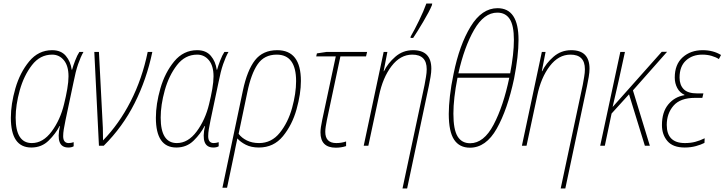

<svg xmlns="http://www.w3.org/2000/svg" viewBox="-20 -819 4072 1079"><path d="M315 -111H317Q290 10 364 10Q383 10 394 3V-20Q379 -15 366 -15Q335 -15 335 -54Q335 -71 338.5 -92.5Q342 -114 348 -143L393 -356Q405 -418 419 -458.5Q433 -499 449 -527H426Q414 -509 402.5 -479Q391 -449 385 -427H383Q377 -473 350 -505Q323 -537 273 -537Q196 -537 144 -474Q92 -411 66.5 -322.5Q41 -234 41 -157Q41 10 156 10Q214 10 253.5 -29Q293 -68 315 -111ZM68 -158Q68 -229 91 -311.5Q114 -394 159.5 -453Q205 -512 273 -512Q313 -512 339 -480.5Q365 -449 365 -390Q365 -360 358 -319Q351 -278 340 -234Q319 -146 270.5 -80.5Q222 -15 159 -15Q68 -15 68 -158Z M563 0Q669 -105 736.5 -239Q804 -373 836 -527H810Q779 -376 714 -249Q649 -122 559 -30Q559 -47 558.5 -64Q558 -81 558 -101L536 -527H510L536 0Z M1130 -111H1132Q1105 10 1179 10Q1198 10 1209 3V-20Q1194 -15 1181 -15Q1150 -15 1150 -54Q1150 -71 1153.5 -92.5Q1157 -114 1163 -143L1208 -356Q1220 -418 1234 -458.5Q1248 -499 1264 -527H1241Q1229 -509 1217.5 -479Q1206 -449 1200 -427H1198Q1192 -473 1165 -505Q1138 -537 1088 -537Q1011 -537 959 -474Q907 -411 881.5 -322.5Q856 -234 856 -157Q856 10 971 10Q1029 10 1068.5 -29Q1108 -68 1130 -111ZM883 -158Q883 -229 906 -311.5Q929 -394 974.5 -453Q1020 -512 1088 -512Q1128 -512 1154 -480.5Q1180 -449 1180 -390Q1180 -360 1173 -319Q1166 -278 1155 -234Q1134 -146 1085.5 -80.5Q1037 -15 974 -15Q883 -15 883 -158Z M1321 -67 1370 -301Q1391 -404 1428 -458Q1465 -512 1535 -512Q1644 -512 1644 -363Q1644 -294 1621.5 -212.5Q1599 -131 1552.5 -73Q1506 -15 1436 -15Q1397 -15 1367.5 -29.5Q1338 -44 1321 -67ZM1256 236 1297 41Q1301 21 1305 1Q1309 -19 1314 -41Q1331 -21 1361.5 -5.5Q1392 10 1435 10Q1518 10 1570 -53.5Q1622 -117 1646.5 -204.5Q1671 -292 1671 -364Q1671 -537 1538 -537Q1457 -537 1413 -480.5Q1369 -424 1345 -310L1230 236Z M1925 2V-24Q1899 -15 1870 -15Q1808 -15 1808 -78Q1808 -92 1810.5 -107.5Q1813 -123 1817 -144L1893 -502H2037L2043 -527H1814L1761 -519L1757 -502H1867L1791 -146Q1781 -100 1781 -75Q1781 11 1867 11Q1898 11 1925 2Z M2302 -606Q2323 -637 2358 -696Q2393 -755 2407 -789L2409 -799H2376Q2361 -757 2335 -703.5Q2309 -650 2288 -614L2287 -606ZM2268 240 2390 -336Q2395 -360 2399.5 -386.5Q2404 -413 2404 -433Q2404 -537 2301 -537Q2244 -537 2201.5 -500Q2159 -463 2138 -419H2136L2157 -527H2136L2024 0H2050L2110 -281Q2131 -383 2180.5 -447.5Q2230 -512 2297 -512Q2378 -512 2378 -430Q2378 -410 2374 -387.5Q2370 -365 2366 -342L2242 240Z M2869 -377Q2894 -505 2894 -595Q2894 -773 2776 -773Q2688 -773 2625 -670Q2562 -567 2529 -404Q2515 -338 2508.5 -280Q2502 -222 2502 -179Q2502 -79 2532 -34Q2562 11 2621 11Q2711 11 2771.5 -96Q2832 -203 2869 -377ZM2775 -748Q2821 -748 2844.5 -712Q2868 -676 2868 -595Q2868 -516 2847 -407H2556Q2589 -555 2644.5 -651.5Q2700 -748 2775 -748ZM2528 -180Q2528 -265 2551 -382H2842Q2809 -223 2754 -118.5Q2699 -14 2622 -14Q2575 -14 2551.5 -52.5Q2528 -91 2528 -180Z M3157 240 3279 -336Q3284 -360 3288.5 -386.5Q3293 -413 3293 -433Q3293 -537 3190 -537Q3133 -537 3090.5 -500Q3048 -463 3027 -419H3025L3046 -527H3025L2913 0H2939L2999 -281Q3020 -383 3069.5 -447.5Q3119 -512 3186 -512Q3267 -512 3267 -430Q3267 -410 3263 -387.5Q3259 -365 3255 -342L3131 240Z M3379 0 3417 -181 3515 -289 3604 0H3632L3537 -311L3729 -528H3699L3424 -219H3423Q3432 -256 3440 -292.5Q3448 -329 3458 -371L3492 -527H3466L3353 0Z M3939 -16 3940 -42Q3914 -29 3887.5 -22Q3861 -15 3829 -15Q3727 -15 3727 -117Q3727 -181 3765 -225Q3803 -269 3886 -269H3927L3933 -294H3899Q3845 -294 3822 -318Q3799 -342 3799 -383Q3799 -446 3835 -479Q3871 -512 3927 -512Q3955 -512 3979 -505Q4003 -498 4020 -487L4032 -510Q3988 -537 3929 -537Q3861 -537 3816.5 -497Q3772 -457 3772 -383Q3772 -351 3786 -324.5Q3800 -298 3827 -286L3826 -284Q3771 -275 3735.5 -232Q3700 -189 3700 -116Q3700 -62 3731 -26Q3762 10 3828 10Q3862 10 3891 2Q3920 -6 3939 -16Z"/></svg>

Font: Noto Sans Display SemiCondensed Thin
Style: Italic
Weight: 250
Width: 4
Designer: Monotype Design team
Foundry: Monotype Imaging Inc.
Version: 1.000